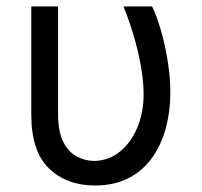

<svg xmlns="http://www.w3.org/2000/svg" viewBox="-20 -566 626 596"><path d="M77.1 -545.9H160.2V-210Q160.6 -156.7 176.5 -125.5Q192.4 -94.2 217.8 -80.6Q243.2 -66.9 271.5 -66.4Q316.9 -66.9 351.8 -95Q386.7 -123 406.5 -170.7Q426.3 -218.3 425.8 -277.3Q425.3 -317.9 416.7 -364.5Q408.2 -411.1 394 -458.3Q379.9 -505.4 363.3 -545.9H452.1Q466.8 -516.1 479.7 -471.2Q492.7 -426.3 500.7 -375.5Q508.8 -324.7 508.8 -277.3Q508.8 -221.2 495.1 -169.7Q481.4 -118.2 453.1 -77.6Q424.8 -37.1 380.4 -13.7Q335.9 9.8 274.4 9.8Q187 9.8 131.8 -43.5Q76.7 -96.7 77.1 -211.9Z"/></svg>

Font: GitLab Sans
Style: Regular
Weight: 400
Designer: Rasmus Andersson
Foundry: Modifications by GitLab B.V., manufactured by rsms
Version: Version 4.000;git-c8fb6b7